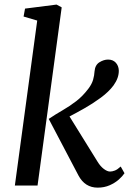

<svg xmlns="http://www.w3.org/2000/svg" viewBox="-20 -830 588 859"><path d="M46.5 0 146.5 -738 85.5 -756 92 -791.5 233 -809.5 256 -797 148 0ZM417 9.5Q360 9.5 331 -45L198 -298Q228.5 -318.5 259.8 -336.5Q291 -354.5 320.8 -377.2Q350.5 -400 376 -434Q391 -454 396.5 -473.2Q402 -492.5 403 -511Q405.5 -539.5 425 -551.5Q444.5 -563.5 463.5 -563.5Q485 -563.5 497.8 -549.8Q510.5 -536 511.5 -515.5Q512.5 -482 488 -448Q466.5 -419 430.8 -392.8Q395 -366.5 357 -345Q319 -323.5 291 -309L416.5 -106.5Q429 -86 444.5 -74.2Q460 -62.5 472.5 -62.5Q482 -62.5 493.8 -67Q505.5 -71.5 520 -85L537 -55Q528.5 -42 511.8 -27Q495 -12 470.8 -1.2Q446.5 9.5 417 9.5Z"/></svg>

Font: Merriweather
Style: Italic
Weight: 400
Italic angle: -7.8°
Designer: Eben Sorkin
Foundry: Eben Sorkin
Version: Version 2.100